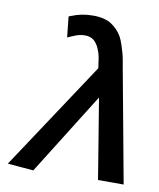

<svg xmlns="http://www.w3.org/2000/svg" viewBox="-83 -789 715 863"><g transform="rotate(10 275.0 -358.0)"><path d="M362 -366 128 8 10 -2 336 -495Q333 -515 330 -537Q328 -550 324.5 -561.5Q321 -573 316 -584Q307 -605 292 -617.5Q277 -630 251 -630Q236 -630 222 -626Q208 -622 193 -615L174 -607L164 -701L174 -705Q199 -715 222.5 -719.5Q246 -724 273 -724Q326 -724 357 -703.5Q388 -683 406 -651Q414 -635 419.5 -618Q425 -601 430 -584Q435 -567 438 -549.5Q441 -532 444 -515L539 0H422Z"/></g></svg>

Font: Codetta
Style: Bold Italic
Weight: 700
Italic angle: -11°
Designer: Ulrich Proeller
Foundry: PROSA GmbH
Version: Version 2.00;September 29, 2018;FontCreator 11.5.0.2427 64-b